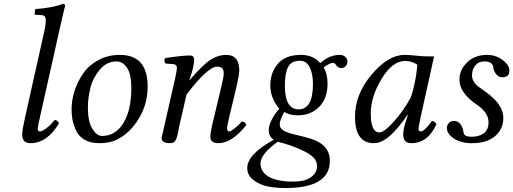

<svg xmlns="http://www.w3.org/2000/svg" viewBox="-20 -718 2609 976"><path d="M286.1 -583 184.1 -127Q171.9 -73.7 171.9 -64Q171.9 -49.8 184.1 -49.8Q193.8 -49.8 215.3 -65.9Q236.8 -82 257.8 -107.9Q272.9 -107.9 279.8 -90.8Q218.8 10.3 134.8 9.8Q92.8 9.8 92.8 -34.2Q92.8 -56.2 106.9 -119.1L206.1 -563Q212.9 -593.8 212.9 -612.8Q212.9 -640.6 191.9 -641.1L161.1 -643.1Q156.2 -643.1 155.8 -647.9L159.2 -671.9Q246.1 -677.7 298.8 -698.2Q311 -698.2 311 -688Q300.3 -647.9 286.1 -583Z M426.8 -169.9Q426.8 -99.1 449.7 -63Q472.7 -26.9 498.5 -26.9Q564.5 -26.9 604.5 -87.9Q647.5 -153.8 647.5 -270Q647.5 -331.1 632.3 -361.8Q609.9 -405.8 571.8 -405.8Q522.9 -405.8 487.8 -364.5Q452.6 -323.2 439.7 -272Q426.8 -220.7 426.8 -169.9ZM343.8 -162.1Q343.8 -209 359.1 -256.6Q374.5 -304.2 403.6 -345.7Q432.6 -387.2 481.2 -413.1Q529.8 -439 589.8 -439Q731 -439 730.5 -276.9Q730.5 -189.9 686.5 -116.5Q642.6 -43 575.7 -8.8Q537.6 10.3 483.4 9.8Q438.5 9.8 408.4 -8.5Q378.4 -26.9 365.5 -56.9Q352.5 -86.9 348.1 -111.6Q343.8 -136.2 343.8 -162.1Z M1145.5 -124Q1134.3 -76.2 1134.3 -66.9Q1134.3 -49.8 1144.5 -49.8Q1152.3 -49.8 1171.4 -64.5Q1190.4 -79.1 1209.5 -100.1Q1226.6 -100.1 1232.4 -83Q1159.2 9.8 1090.3 9.8Q1049.3 9.8 1049.3 -22.9Q1049.3 -46.9 1066.4 -115.2L1104.5 -274.9Q1117.7 -330.1 1117.2 -342.8Q1117.2 -364.7 1108.9 -371.8Q1100.6 -378.9 1082.5 -378.9Q1036.6 -378.9 928.2 -237.8L890.1 -71.8Q888.7 -64.5 886 -49.3Q883.3 -34.2 881.1 -26.1Q878.9 -18.1 874.5 -8.3Q870.1 1.5 862.8 5.6Q855.5 9.8 844.2 9.8Q801.3 9.8 801.3 -17.1Q801.3 -19 814 -71.8L870.6 -320.8Q879.4 -362.8 879.4 -372.1Q879.4 -390.1 861.3 -392.1L821.3 -395Q810.1 -411.1 820.3 -422.9Q907.2 -436 946.3 -436Q966.8 -436 966.8 -415Q966.8 -379.9 945.8 -320.3L942.4 -311L943.4 -310.1Q1009.3 -387.2 1048.8 -413.1Q1088.4 -439 1130.4 -439Q1196.3 -439 1196.3 -358.9Q1196.3 -339.8 1183.6 -283.2Z M1391.1 2.9Q1304.2 65.9 1304.2 112.8Q1304.2 155.8 1346.2 180.4Q1388.2 205.1 1470.2 205.1Q1531.2 205.1 1561.5 182.1Q1591.8 159.2 1591.8 127Q1591.8 101.1 1573.5 82.5Q1555.2 64 1512.2 43.9Q1451.2 16.1 1391.1 2.9ZM1645 -291Q1645 -217.8 1602.5 -174.8Q1560.1 -131.8 1493.2 -131.8Q1452.1 -131.8 1424.8 -148.9Q1401.9 -106 1401.9 -87.9Q1401.9 -73.7 1409.4 -64.5Q1417 -55.2 1433.6 -48.1Q1450.2 -41 1466.1 -37.1Q1481.9 -33.2 1509.5 -26.6Q1537.1 -20 1555.2 -14.2Q1657.2 15.6 1656.7 100.1Q1656.7 238.3 1429.2 237.8Q1383.3 237.8 1342.5 230Q1301.8 222.2 1269.3 198Q1236.8 173.8 1236.8 136.2Q1236.8 66.4 1372.1 -7.8Q1346.2 -22.9 1346.2 -56.2Q1346.2 -81.1 1362.5 -112.1Q1378.9 -143.1 1399.9 -165Q1354 -220.2 1354 -283.2Q1354 -349.1 1392.6 -394Q1431.2 -439 1509.8 -439Q1571.8 -439 1607.9 -397Q1653.8 -439 1707 -439Q1724.1 -439 1735.1 -429Q1746.1 -418.9 1746.1 -405Q1746.1 -391.1 1737.1 -381.6Q1728 -372.1 1714.8 -372.1Q1697.8 -372.1 1687 -389.2Q1681.2 -398.9 1671.9 -398.9Q1666 -398.9 1650.4 -391.4Q1634.8 -383.8 1625 -374Q1645 -345.2 1645 -291ZM1570.8 -291Q1570.8 -344.2 1554 -376.7Q1537.1 -409.2 1505.9 -409.2Q1460 -409.2 1444.1 -376.7Q1428.2 -344.2 1428.2 -282.2Q1428.2 -162.1 1498 -162.1Q1570.8 -162.1 1570.8 -291Z M2116.7 -433.1Q2124.5 -431.2 2186.5 -431.2L2117.7 -120.1Q2107.9 -72.3 2107.4 -64Q2107.4 -49.8 2119.6 -49.8Q2136.7 -49.8 2175.8 -103Q2189 -103 2198.7 -86.9Q2154.8 10.3 2070.3 9.8Q2029.3 9.8 2029.8 -35.2Q2029.8 -57.1 2039.6 -89.8L2052.7 -131.8L2050.8 -133.8Q1953.6 10.3 1881.3 9.8Q1784.2 9.8 1784.7 -125Q1784.7 -238.8 1869.1 -338.9Q1953.6 -439 2036.6 -439Q2062.5 -439 2116.7 -433.1ZM2066.4 -219.2Q2077.6 -247.1 2086.7 -289.6Q2095.7 -332 2098.6 -360.4L2101.6 -389.2Q2071.8 -408.2 2039.6 -408.2Q1974.6 -408.2 1919.7 -317.1Q1864.7 -226.1 1864.7 -141.1Q1864.7 -44.9 1908.7 -44.9Q1932.6 -44.9 1981 -98.6Q2029.3 -152.3 2066.4 -219.2Z M2366.2 9.8Q2316.4 6.8 2283.9 -16.1Q2251.5 -39.1 2251.5 -67.9Q2251.5 -80.1 2260.5 -91.6Q2269.5 -103 2288.6 -103Q2308.6 -103 2320.6 -86.9Q2332.5 -70.8 2335.4 -49.8Q2337.4 -33.7 2347.4 -28.3Q2357.4 -22.9 2378.4 -22.9Q2415.5 -22.9 2439.5 -40.5Q2463.4 -58.1 2463.4 -97.2Q2463.4 -146 2402.3 -187Q2315.4 -246.1 2315.4 -314Q2315.4 -362.8 2354.5 -400.9Q2393.6 -439 2455.6 -439Q2500.5 -439 2534.9 -413.1Q2569.3 -387.2 2569.3 -358.9Q2569.3 -324.7 2533.2 -325.2Q2515.1 -325.2 2502.2 -341.1Q2489.3 -356.9 2487.3 -377Q2483.4 -405.8 2442.4 -405.8Q2412.6 -405.8 2396 -384.8Q2379.4 -363.8 2379.4 -335Q2379.4 -298.8 2419.4 -272Q2485.4 -228 2512 -191.9Q2538.6 -155.8 2538.6 -118.2Q2538.6 -61 2496.1 -25.6Q2453.6 9.8 2381.3 9.8Z"/></svg>

Font: Linux Libertine
Style: Italic
Weight: 400
Italic angle: -12°
Designer: Philipp H. Poll
Foundry: Philipp H. Poll
Version: Version 5.1.6 ; ttfautohint (v0.9)